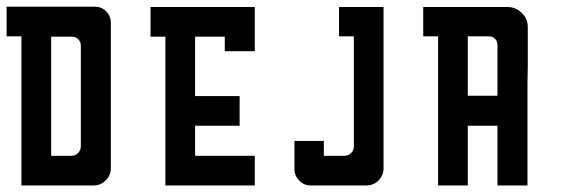

<svg xmlns="http://www.w3.org/2000/svg" viewBox="-20 -861 1737 581"><path d="M44.9 -751Q44.9 -751 28.3 -751Q11.7 -751 0 -751Q0 -751 0 -754.9Q0 -757.8 0 -765.6Q0 -773.4 0 -785.2Q0 -818.4 0 -840.8Q0 -840.8 19.5 -840.8Q40 -840.8 52.7 -840.8Q52.7 -840.8 79.1 -840.8Q105.5 -840.8 139.6 -840.8Q162.1 -840.8 184.6 -840.8Q208 -840.8 224.6 -840.8Q224.6 -840.8 230.5 -840.8Q235.4 -840.8 266.6 -840.8Q287.1 -840.8 300.8 -827.1Q315.4 -812.5 315.4 -793Q315.4 -793 315.4 -790Q315.4 -787.1 315.4 -785.2Q315.4 -785.2 315.4 -774.4Q315.4 -764.6 315.4 -757.8Q315.4 -757.8 315.4 -701.2Q315.4 -645.5 315.4 -572.3Q315.4 -523.4 315.4 -475.6Q315.4 -426.8 315.4 -389.6Q315.4 -389.6 315.4 -376Q315.4 -361.3 315.4 -351.6Q315.4 -330.1 299.8 -315.4Q285.2 -299.8 262.7 -299.8Q262.7 -299.8 249 -299.8Q234.4 -299.8 224.6 -299.8Q224.6 -299.8 210 -299.8Q202.1 -299.8 191.4 -299.8Q157.2 -299.8 134.8 -299.8Q134.8 -299.8 101.6 -299.8Q67.4 -299.8 44.9 -299.8Q44.9 -299.8 44.9 -334Q44.9 -367.2 44.9 -389.6Q44.9 -389.6 44.9 -445.3Q44.9 -501 44.9 -572.3Q44.9 -620.1 44.9 -667Q44.9 -714.8 44.9 -751ZM134.8 -389.6Q134.8 -389.6 138.7 -389.6Q140.6 -389.6 142.6 -389.6Q150.4 -389.6 196.3 -389.6Q208 -389.6 216.8 -398.4Q224.6 -407.2 224.6 -418.9Q224.6 -418.9 224.6 -431.6Q224.6 -445.3 224.6 -523.4Q224.6 -556.6 224.6 -605.5Q224.6 -654.3 224.6 -722.7Q224.6 -734.4 216.8 -742.2Q209 -750 198.2 -750Q198.2 -750 174.8 -750Q150.4 -750 134.8 -750Q134.8 -750 134.8 -697.3Q134.8 -696.3 134.8 -695.3Q134.8 -668 134.8 -635.7Q134.8 -604.5 134.8 -568.4Q134.8 -521.5 134.8 -473.6Q134.8 -425.8 134.8 -389.6Z M751 -389.6Q690.4 -389.6 570.3 -389.6Q570.3 -419.9 570.3 -480.5Q615.2 -480.5 705.1 -480.5Q705.1 -509.8 705.1 -570.3Q660.2 -570.3 570.3 -570.3Q570.3 -629.9 570.3 -750Q600.6 -750 660.2 -750Q660.2 -735.4 660.2 -706.1Q690.4 -706.1 751 -706.1Q751 -720.7 751 -750Q751 -750 751 -750Q751 -780.3 751 -839.8Q690.4 -839.8 570.3 -839.8Q541 -839.8 480.5 -839.8Q465.8 -839.8 435.5 -839.8Q435.5 -825.2 435.5 -802.7Q435.5 -780.3 435.5 -750Q450.2 -750 480.5 -750Q480.5 -690.4 480.5 -570.3Q480.5 -540 480.5 -480.5Q480.5 -419.9 480.5 -299.8Q510.7 -299.8 570.3 -299.8Q570.3 -299.8 570.3 -299.8Q630.9 -299.8 751 -299.8Q751 -330.1 751 -389.6Z M871.1 -348.6Q871.1 -348.6 871.1 -355.5Q871.1 -359.4 871.1 -364.3Q871.1 -379.9 871.1 -389.6Q871.1 -389.6 871.1 -393.6Q871.1 -397.5 871.1 -407.2Q871.1 -423.8 871.1 -434.6Q871.1 -434.6 904.3 -434.6Q937.5 -434.6 960 -434.6Q960 -434.6 960 -418Q960 -401.4 960 -389.6Q960 -389.6 967.8 -389.6Q975.6 -389.6 1023.4 -389.6Q1034.2 -389.6 1043 -398.4Q1050.8 -406.2 1050.8 -418Q1050.8 -418 1050.8 -468.8Q1050.8 -519.5 1050.8 -585.9Q1050.8 -629.9 1050.8 -673.8Q1050.8 -717.8 1050.8 -751Q1050.8 -751 1034.2 -751Q1017.6 -751 1005.9 -751Q1005.9 -751 1005.9 -784.2Q1005.9 -817.4 1005.9 -839.8Q1005.9 -839.8 1023.4 -839.8Q1040 -839.8 1050.8 -839.8Q1050.8 -839.8 1085 -839.8Q1118.2 -839.8 1140.6 -839.8Q1140.6 -839.8 1140.6 -833Q1140.6 -826.2 1140.6 -783.2Q1140.6 -764.6 1140.6 -738.3Q1140.6 -710.9 1140.6 -672.9Q1140.6 -620.1 1140.6 -542Q1140.6 -463.9 1140.6 -353.5Q1140.6 -350.6 1140.6 -347.7Q1140.6 -344.7 1139.6 -341.8Q1136.7 -324.2 1122.1 -311.5Q1107.4 -299.8 1088.9 -299.8Q1088.9 -299.8 1063.5 -299.8Q1038.1 -299.8 1003.9 -299.8Q981.4 -299.8 960 -299.8Q937.5 -299.8 919.9 -299.8Q899.4 -299.8 885.7 -314.5Q871.1 -329.1 871.1 -348.6Z M1485.4 -480.5Q1485.4 -480.5 1452.1 -480.5Q1418 -480.5 1395.5 -480.5Q1395.5 -480.5 1395.5 -452.1Q1395.5 -424.8 1395.5 -389.6Q1395.5 -365.2 1395.5 -341.8Q1395.5 -318.4 1395.5 -299.8Q1395.5 -299.8 1380.9 -299.8Q1373 -299.8 1362.3 -299.8Q1328.1 -299.8 1305.7 -299.8Q1305.7 -299.8 1305.7 -369.1Q1305.7 -438.5 1305.7 -527.3Q1305.7 -586.9 1305.7 -646.5Q1305.7 -706.1 1305.7 -751Q1305.7 -751 1289.1 -751Q1272.5 -751 1260.7 -751Q1260.7 -751 1260.7 -754.9Q1260.7 -757.8 1260.7 -765.6Q1260.7 -773.4 1260.7 -784.2Q1260.7 -817.4 1260.7 -839.8Q1260.7 -839.8 1277.3 -839.8Q1294.9 -839.8 1305.7 -839.8Q1305.7 -839.8 1314.5 -839.8Q1324.2 -839.8 1377.9 -839.8Q1401.4 -839.8 1434.6 -839.8Q1468.8 -839.8 1515.6 -839.8Q1540 -839.8 1558.6 -822.3Q1577.1 -804.7 1577.1 -779.3Q1577.1 -779.3 1577.1 -770.5Q1577.1 -762.7 1577.1 -756.8Q1577.1 -756.8 1577.1 -721.7Q1577.1 -687.5 1577.1 -664.1Q1577.1 -664.1 1576.2 -608.4Q1576.2 -552.7 1576.2 -480.5Q1576.2 -432.6 1576.2 -384.8Q1576.2 -336.9 1576.2 -299.8Q1576.2 -299.8 1542 -299.8Q1507.8 -299.8 1485.4 -299.8Q1485.4 -299.8 1485.4 -327.1Q1485.4 -355.5 1485.4 -390.6Q1485.4 -414.1 1485.4 -438.5Q1485.4 -461.9 1485.4 -480.5ZM1485.4 -571.3Q1485.4 -571.3 1485.4 -577.1Q1485.4 -584 1485.4 -624Q1485.4 -640.6 1485.4 -666Q1485.4 -690.4 1485.4 -724.6Q1485.4 -735.4 1478.5 -743.2Q1470.7 -751 1460 -751Q1460 -751 1435.5 -751Q1412.1 -751 1395.5 -751Q1395.5 -751 1395.5 -725.6Q1395.5 -724.6 1395.5 -723.6Q1395.5 -696.3 1395.5 -660.2Q1395.5 -636.7 1395.5 -612.3Q1395.5 -588.9 1395.5 -571.3Q1395.5 -571.3 1411.1 -571.3Q1418 -571.3 1429.7 -571.3Q1462.9 -571.3 1485.4 -571.3Z"/></svg>

Font: Reach
Style: Fill
Weight: 400
Designer: Billy Harris
Version: Version 1.0